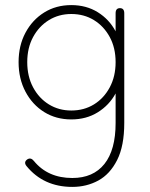

<svg xmlns="http://www.w3.org/2000/svg" viewBox="-20 -510 590 754"><path d="M264 224Q151 224 84 142Q72 127 87 116Q101 107 113 122Q168 189 264 189Q346 189 390 134Q434 79 434 -27V-143Q409 -97 364 -69Q319 -41 260 -41Q200 -41 153.5 -70Q107 -99 80 -150Q53 -201 53 -266Q53 -331 80 -381.5Q107 -432 153.5 -461Q200 -490 260 -490Q319 -490 364 -462Q409 -434 434 -387V-458Q434 -478 451 -478Q468 -478 468 -458V-27Q468 63 440 118.5Q412 174 366 199Q320 224 264 224ZM260 -76Q310 -76 349 -100Q388 -124 411 -167Q434 -210 434 -266Q434 -322 411 -364.5Q388 -407 349 -431Q310 -455 260 -455Q211 -455 172 -431Q133 -407 110 -364.5Q87 -322 87 -266Q87 -210 110 -167Q133 -124 172 -100Q211 -76 260 -76Z"/></svg>

Font: Zen Maru Gothic Light
Style: Regular
Weight: 300
Designer: Yoshimichi Ohira
Foundry: Positype
Version: Version 1.001